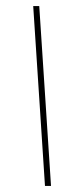

<svg xmlns="http://www.w3.org/2000/svg" viewBox="-20 -616 279 636"><path d="M110 -596H90L129 0H149Z"/></svg>

Font: IBM Plex Arabic Thin
Style: Regular
Weight: 100
Designer: Mike Abbink, Paul van der Laan, Pieter van Rosmalen, Wael Morcos, Khajak Apelian
Foundry: Bold Monday
Version: Version 1.0